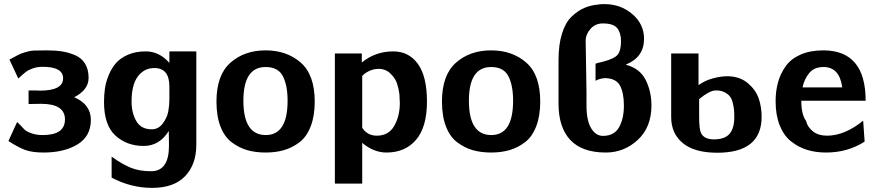

<svg xmlns="http://www.w3.org/2000/svg" viewBox="-20 -732 4267 934"><path d="M21 -46 63 -138Q68 -135 78 -124Q88 -113 98.5 -102.5Q109 -92 133 -83.5Q157 -75 188 -75Q296 -75 296 -151Q296 -227 180 -227Q170 -227 149.5 -226.5Q129 -226 119 -226V-292Q139 -292 151.5 -292Q164 -292 168 -291.5Q172 -291 173 -291Q287 -291 287 -351Q287 -407 188 -407Q161 -407 140 -399.5Q119 -392 107 -383Q95 -374 69 -350L26 -442Q61 -461 69.5 -465.5Q78 -470 101 -477.5Q124 -485 145 -486Q166 -487 205 -487Q248 -487 281 -482Q314 -477 345.5 -463.5Q377 -450 394 -422Q411 -394 411 -353Q411 -295 341 -259Q422 -224 422 -149Q422 -69 357 -29.5Q292 10 192 10Q138 10 104 -2Q70 -14 21 -46Z M486 -236Q486 -270 490.5 -301.5Q495 -333 509 -367Q523 -401 544.5 -425.5Q566 -450 603 -466Q640 -482 689 -482Q755 -482 804 -426V-482H935V-28Q935 68 880.5 125Q826 182 720 182Q617 182 523 132V30Q573 66 615 83.5Q657 101 715 101Q802 101 802 -23Q802 -36 801.5 -59.5Q801 -83 801 -95Q756 -22 679 -22Q597 -22 541.5 -72.5Q486 -123 486 -236ZM620 -238Q620 -183 643 -143Q666 -103 718 -103Q751 -103 772 -131.5Q793 -160 798.5 -189.5Q804 -219 804 -249V-311Q804 -401 731 -401Q681 -401 650.5 -360Q620 -319 620 -238Z M1033 -238Q1033 -367 1101 -427Q1169 -487 1272 -487Q1375 -487 1443 -427.5Q1511 -368 1511 -238Q1511 -168 1491.5 -117.5Q1472 -67 1437.5 -40.5Q1403 -14 1362.5 -2Q1322 10 1272 10Q1223 10 1183 -1.5Q1143 -13 1107.5 -39.5Q1072 -66 1052.5 -116.5Q1033 -167 1033 -238ZM1164 -242Q1164 -75 1273 -75Q1379 -75 1379 -242Q1379 -317 1356 -361.5Q1333 -406 1272 -406Q1164 -406 1164 -242Z M1609 161V-472H1740V-428Q1806 -482 1893 -482Q1969 -482 2013 -421Q2057 -360 2057 -238Q2057 -114 2004 -52Q1951 10 1860 10Q1798 10 1742 -37V161ZM1742 -362V-315V-111Q1749 -97 1767.5 -84.5Q1786 -72 1813 -72Q1871 -72 1898 -120Q1925 -168 1925 -231Q1925 -244 1923 -274Q1919 -303 1911 -327Q1903 -351 1879.5 -374Q1856 -397 1822 -397Q1796 -397 1773.5 -385.5Q1751 -374 1742 -362Z M2130 -238Q2130 -367 2198 -427Q2266 -487 2369 -487Q2472 -487 2540 -427.5Q2608 -368 2608 -238Q2608 -168 2588.5 -117.5Q2569 -67 2534.5 -40.5Q2500 -14 2459.5 -2Q2419 10 2369 10Q2320 10 2280 -1.5Q2240 -13 2204.5 -39.5Q2169 -66 2149.5 -116.5Q2130 -167 2130 -238ZM2261 -242Q2261 -75 2370 -75Q2476 -75 2476 -242Q2476 -317 2453 -361.5Q2430 -406 2369 -406Q2261 -406 2261 -242Z M2697 -228V-440Q2697 -515 2714 -569Q2731 -623 2761 -651.5Q2791 -680 2822.5 -693.5Q2854 -707 2891 -710H2890Q2900 -712 2921 -712Q2999 -712 3056 -663.5Q3113 -615 3113 -543Q3113 -454 3025 -418V-417Q3093 -399 3121 -343Q3149 -287 3149 -219Q3149 -113 3082.5 -51.5Q3016 10 2927 10Q2812 10 2754.5 -51Q2697 -112 2697 -228ZM2877 -339V-422Q2881 -424 2887 -425.5Q2893 -427 2901.5 -429Q2910 -431 2917 -433Q2970 -447 2985.5 -467Q3001 -487 3001 -532Q3001 -571 2983 -594.5Q2965 -618 2912 -618Q2876 -618 2852.5 -591.5Q2829 -565 2829 -533L2833 -287V-257V-219Q2833 -146 2855.5 -108.5Q2878 -71 2913 -71Q2968 -71 2991.5 -113Q3015 -155 3015 -218Q3015 -280 2996 -315.5Q2977 -351 2923 -352Q2896 -350 2877 -339Z M3245 -163V-472H3378V-318Q3412 -342 3449 -351Q3488 -362 3525 -361Q3581 -359 3619 -326.5Q3657 -294 3671 -252.5Q3685 -211 3685 -164Q3685 11 3469 11Q3359 11 3302 -35.5Q3245 -82 3245 -163ZM3381 -250V-167Q3381 -103 3390 -85Q3405 -54 3453 -54Q3505 -54 3528.5 -80.5Q3552 -107 3552 -163Q3552 -184 3550.5 -199.5Q3549 -215 3544 -234Q3539 -253 3529.5 -264.5Q3520 -276 3502 -284.5Q3484 -293 3460 -292Q3431 -291 3381 -250Z M3753 -240Q3753 -290 3765 -332.5Q3777 -375 3802.5 -410.5Q3828 -446 3874.5 -466.5Q3921 -487 3985 -487Q4191 -487 4191 -242H3878Q3878 -175 3901 -144Q3908 -114 3934.5 -93Q3961 -72 4003 -72Q4089 -72 4179 -145L4186 -43Q4103 10 3999 10Q3948 10 3906 -3Q3864 -16 3828.5 -44Q3793 -72 3773 -122Q3753 -172 3753 -240ZM3884 -307H4077Q4064 -406 3986 -406Q3940 -406 3916 -376Q3892 -346 3884 -307Z"/></svg>

Font: Coval
Style: ExtraBold
Weight: 800
Foundry: Context Ltd
Version: Version 001.000